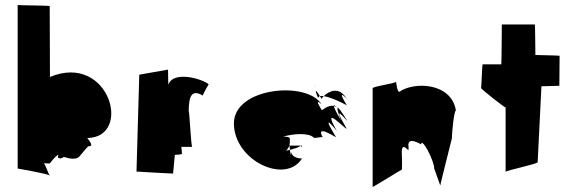

<svg xmlns="http://www.w3.org/2000/svg" viewBox="-20 -744 2288 761"><path d="M50 -76C51 -76 159 -57 177 -49C170 -57 160 -94 153 -97C157 -97 177 -96 177 -96C177 -95 202 -130 212 -130C207 -122 209 -117 220 -116C225 -117 229 -119 233 -122C257.3 -114.3 281.6 -110.6 294 -123C310 -141 324 -160 330 -164C352 -164 338 -181 326 -197C507 -199 414 -537 178 -439C178 -441 177 -718 177 -720C177 -722 50 -723 50 -724ZM177 -49C178 -48 178 -48 179 -48C179 -48 178 -48 177 -47Z M521 -64C521 -64 655 -56 666 -56L673 -130C675 -130 701 -132 701 -134C701 -136 700 -162 698 -162H742C737 -162 731 -305 728 -303C728 -365 741 -391 784 -365C782 -367 807 -410 807 -410C783 -431 667 -466 647 -408L646 -468L532 -448C532 -447 521 -64 521 -64Z M907 -256C907 -106 1113 -12 1177 -116C1155 -115 1134 -126 1133 -145C1129 -120 1130 -130 1129 -150C1122 -148 1116 -148 1114 -147C1120 -153 1124 -159 1127 -167H1172C1166 -160 1144 -154 1129 -150C1129 -155 1128 -161 1127 -167C1129 -175 1129 -184 1129 -194C1129 -201 1116 -203 1102 -202C1138 -214 1203 -219 1223 -199C1223 -194 1256 -203 1259 -200C1229 -254 1309 -200 1312 -200C1243 -314 1315 -225 1315 -225C1250 -339 1351 -228 1354 -234C1286 -350 1357 -262 1357 -264C1332 -305 1322 -317 1319 -316C1318 -317 1315 -318 1314 -319L1318 -315C1315 -309 1331 -268 1331 -268C1311 -301 1304 -318 1303 -324C1307 -323 1310 -321 1314 -319C1307 -326 1302 -330 1303 -324C1278 -329 1257 -305 1255 -308C1221 -363 1255 -330 1255 -330C1199 -424 909 -399 907 -256ZM1172 -167H1174C1174 -168 1173 -170 1173 -170C1173 -169 1173 -168 1172 -167ZM1177 -167C1177 -167 1174 -167 1174 -167C1174 -163 1175 -159 1177 -161ZM1223 -412C1225 -408 1228 -401 1233 -394C1233 -394 1228 -402 1223 -412ZM1241 -355C1241 -359 1244 -362 1248 -363C1223 -403 1232 -376 1241 -355ZM1248 -363C1250 -360 1252 -356 1255 -352C1255 -353 1257 -357 1263 -363C1257 -364 1252 -364 1248 -363ZM1263 -363C1296 -358 1354 -328 1355 -326C1311 -398 1353 -355 1355 -352C1322 -406 1281 -380 1263 -363Z M1457 -3C1457 -1 1571 -72 1573 -72C1575 -102 1571 -148 1573 -148C1575 -178 1597 -148 1599 -148C1600 -167 1598 -172 1598 -173L1599 -172C1601 -202 1647 -172 1649 -172C1651 -202 1701 -108 1701 -76L1725 -9C1725 -13 1770 -191 1771 -195C1771 -215 1779 -304 1787 -306C1769 -418 1619 -421 1563 -380C1553 -378 1550 -428 1549 -420C1548 -413 1457 -402 1457 -394Z M1887 -395C1886 -391 1982 -316 1984 -318V-63C1984 -68 2110 -94 2111 -101L2126 -402L2197 -404C2197 -404 2198 -522 2198 -523C2198 -524 2102 -526 2102 -526C2102 -526 2101 -647 2100 -647H1969C1969 -645 1968 -495 1967 -489H1893C1891 -489 1888 -398 1887 -395Z"/></svg>

Font: Getaway
Style: Regular
Weight: 400
Version: Version 0.1